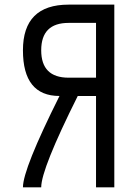

<svg xmlns="http://www.w3.org/2000/svg" viewBox="-20 -801 587 821"><path d="M78.1 0Q78.1 -78.1 234.4 -390.6Q78.1 -390.6 78.1 -585.9Q78.1 -781.2 273.4 -781.2H468.8V0H390.6V-390.6H312.5Q156.2 -78.1 156.2 0ZM156.2 -585.9Q156.2 -468.8 273.4 -468.8H390.6V-703.1H273.4Q156.2 -703.1 156.2 -585.9Z"/></svg>

Font: Luculent
Style: Regular
Weight: 400
Monospace: yes
Designer: Andrew Kensler
Version: Version 1.0.0-845fa02f9341